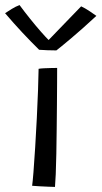

<svg xmlns="http://www.w3.org/2000/svg" viewBox="-62 -734 400 756"><path d="M154.5 2Q147.5 2 130 1.2Q112.5 0.5 93.8 -0.5Q75 -1.5 64.5 -2.5Q66.5 -15.5 69.8 -56.5Q73 -97.5 76.5 -153.8Q80 -210 83 -269.5Q86 -329 87.8 -380.5Q89.5 -432 90 -463Q97 -464.5 111.5 -465.2Q126 -466 141 -466.2Q156 -466.5 163 -466.5Q163 -446 162.8 -408.2Q162.5 -370.5 162.2 -323Q162 -275.5 161.2 -225Q160.5 -174.5 159.8 -128.5Q159 -82.5 157.5 -48Q156 -13.5 154.5 2ZM257.5 -709Q272 -702.5 291.5 -689.5Q311 -676.5 317.5 -671.5Q258 -616.5 216.5 -581.8Q175 -547 160 -535.5Q145 -535.5 124.8 -536.2Q104.5 -537 92 -538Q59.5 -570 26.5 -605.2Q-6.5 -640.5 -42 -682Q-31.5 -689 -15.8 -698.8Q0 -708.5 15 -714Q33 -689.5 56 -660.8Q79 -632 99.5 -608.8Q120 -585.5 129.5 -576.5Q142.5 -590 165.2 -613.5Q188 -637 212.8 -662.8Q237.5 -688.5 257.5 -709Z"/></svg>

Font: Grandstander Light
Style: Regular
Weight: 300
Designer: Tyler Finck
Foundry: Etcetera Type Co
Version: Version 1.200; ttfautohint (v1.8.3)